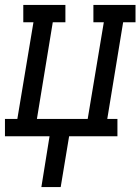

<svg xmlns="http://www.w3.org/2000/svg" viewBox="-46 -550 567 775"><path d="M121 205 154 0H-26V-70H24L89 -460H48V-530H218V-460H167L103 -70H308L373 -460H331V-530H501V-460H451L387 -70H428V0H233L199 205Z"/></svg>

Font: Iosevka Curly Slab Oblique
Style: Regular
Weight: 400
Italic angle: -9°
Monospace: yes
Designer: Belleve Invis
Foundry: Belleve Invis
Version: Version 11.1.0; ttfautohint (v1.8.3)